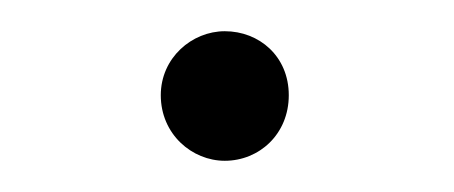

<svg xmlns="http://www.w3.org/2000/svg" viewBox="-20 -88 291 123"><path d="M124 15C146 15 165 -2 165 -27C165 -52 146 -68 124 -68C103 -68 83 -51 83 -27C83 -2 103 15 124 15Z"/></svg>

Font: Sprat Condensed Light
Style: Regular
Weight: 300
Width: 3
Designer: Ethan Nakache
Foundry: Collletttivo
Version: Version 2.000;Glyphs 3.2 (3217)